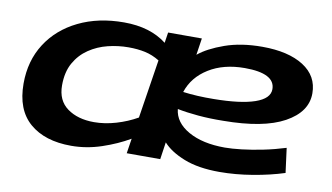

<svg xmlns="http://www.w3.org/2000/svg" viewBox="-62 -683 1423 824"><g transform="rotate(10 649.5 -270.5)"><path d="M286 10Q171 10 105 -47Q39 -104 39 -218Q39 -317 87 -392Q135 -467 221 -509Q307 -551 419 -551Q533 -551 605 -495L612 -541H759L748 -468Q788 -501 858.5 -526Q929 -551 1021 -551Q1135 -551 1201 -509Q1267 -467 1267 -391Q1267 -310 1176 -260Q1085 -210 910 -209Q852 -208 801 -212.5Q750 -217 710 -225Q716 -167 778 -132Q840 -97 937 -97Q967 -97 1010 -102Q1053 -107 1102 -117Q1151 -127 1199 -142L1213 -35Q1151 -15 1076.5 -2.5Q1002 10 932 10Q840 10 778 -14.5Q716 -39 684 -75L673 0H527L537 -65Q484 -34 418.5 -12Q353 10 286 10ZM365 -107Q412 -107 461 -121.5Q510 -136 552 -160L592 -416Q561 -435 528.5 -442Q496 -449 456 -449Q411 -449 366.5 -438Q322 -427 285 -402Q248 -377 225.5 -337Q203 -297 203 -239Q203 -173 248.5 -140Q294 -107 365 -107ZM963 -448Q871 -448 806.5 -408Q742 -368 720 -301Q781 -293 854 -294Q970 -295 1032.5 -316.5Q1095 -338 1095 -379Q1095 -448 963 -448Z"/></g></svg>

Font: Georama Extra Expanded SemiBold
Style: Italic
Weight: 600
Width: 8
Italic angle: -9°
Designer: Jean-Baptiste Levee
Foundry: Production Type
Version: Version 1.000